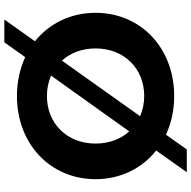

<svg xmlns="http://www.w3.org/2000/svg" viewBox="-18 -792 880 884"><g transform="rotate(-90 422.0 -350.0)"><path d="M674 -629 774 -770H669L601 -674C548 -698 488 -712 422 -712C201 -712 39 -558 39 -350C39 -235 89 -136 171 -71L71 70H176L244 -26C297 -1 357 12 422 12C642 12 805 -141 805 -350C805 -466 755 -564 674 -629ZM203 -350C203 -483 297 -574 422 -574C456 -574 488 -567 516 -555L259 -195C224 -234 203 -287 203 -350ZM422 -126C388 -126 357 -133 329 -145L585 -505C620 -466 641 -413 641 -350C641 -217 547 -126 422 -126Z"/></g></svg>

Font: AWKNG-Font
Style: Bold
Weight: 700
Designer: Awakening Church
Foundry: Awakening Church
Version: Version 1.700;PS 001.700;hotconv 1.0.88;makeotf.lib2.5.64775